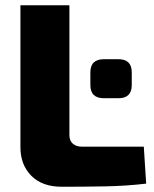

<svg xmlns="http://www.w3.org/2000/svg" viewBox="-20 -710 587 733"><path d="M245 -690V-193Q245 -173 258 -161.5Q271 -150 293 -150H529L538 -9Q463 0 380 1.5Q297 3 216 3Q141 3 99.5 -39Q58 -81 58 -148V-690ZM377 -335Q325 -335 325 -385V-434Q325 -484 377 -484H432Q483 -484 483 -434V-385Q483 -335 432 -335Z"/></svg>

Font: Exo 2 ExtraBold
Style: Regular
Weight: 800
Designer: Natanael Gama
Foundry: Natanael Gama
Version: Version 2.010